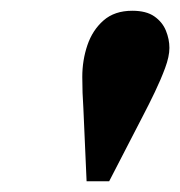

<svg xmlns="http://www.w3.org/2000/svg" viewBox="-20 -770 335 357"><path d="M141 -433 135 -569Q134 -584 133.5 -597.5Q133 -611 133 -627Q133 -658 142.5 -686Q152 -714 172.5 -732Q193 -750 226 -750Q252 -750 267 -739.5Q282 -729 288.5 -713Q295 -697 295 -681Q295 -665 287 -643.5Q279 -622 268 -599Q257 -576 246 -555L183 -433Z"/></svg>

Font: Instrument Sans SemiCondensed
Style: Bold Italic
Weight: 700
Width: 4
Italic angle: -13°
Designer: Rodrigo Fuenzalida
Foundry: fragTYPE
Version: Version 1.000;gftools[0.9.28]